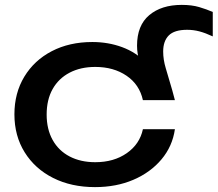

<svg xmlns="http://www.w3.org/2000/svg" viewBox="-20 -752 891 786"><path d="M724 -732Q765 -732 795.5 -723Q826 -714 851 -703V-603Q821 -617 796.5 -623.5Q772 -630 746 -630Q694 -630 671 -607Q648 -584 648 -541Q648 -508 658.5 -473Q669 -438 685 -383L696 -342H565Q551 -406 498 -442Q445 -478 370 -478Q310 -478 265 -454.5Q220 -431 195.5 -387.5Q171 -344 171 -283Q171 -223 195.5 -179Q220 -135 265 -111.5Q310 -88 370 -88Q446 -88 499 -125Q552 -162 565 -223H696Q686 -153 641 -99.5Q596 -46 526 -16Q456 14 369 14Q272 14 197.5 -23.5Q123 -61 81 -128.5Q39 -196 39 -284Q39 -371 79.5 -438Q120 -505 192 -542.5Q264 -580 358 -580Q423 -580 480 -559Q537 -538 580 -494L591 -427Q563 -468 552 -499.5Q541 -531 541 -565Q541 -648 591 -690Q641 -732 724 -732Z"/></svg>

Font: Unbounded
Style: Regular
Weight: 400
Designer: Luke Prowse, Jean-Baptiste Morizot, Fátima Lázaro, Florian Runge
Foundry: NaN
Version: Version 1.701;gftools[0.9.28.dev5+ged2979d]